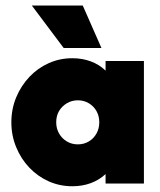

<svg xmlns="http://www.w3.org/2000/svg" viewBox="-20 -648 564 678"><path d="M235.4 9.7Q191 9.7 152.1 -7.6Q113.2 -25 83.7 -55.9Q54.2 -86.8 37.2 -128.1Q20.1 -169.4 20.1 -216Q20.1 -263.2 37.2 -304.2Q54.2 -345.1 83.7 -376.4Q113.2 -407.6 152.1 -425Q191 -442.4 235.4 -442.4Q270.8 -442.4 300.7 -431.2Q330.6 -420.1 352.8 -398.6V-432.6H488.2V0H352.8V-33.3Q330.6 -12.5 300.7 -1.4Q270.8 9.7 235.4 9.7ZM254.9 -138.2Q276.4 -138.2 293.8 -148.6Q311.1 -159 320.8 -176.7Q330.6 -194.4 330.6 -216Q330.6 -238.2 320.8 -255.6Q311.1 -272.9 293.8 -283.3Q276.4 -293.8 254.9 -293.8Q233.3 -293.8 216 -283.3Q198.6 -272.9 188.5 -255.9Q178.5 -238.9 178.5 -216Q178.5 -194.4 188.5 -176.7Q198.6 -159 216 -148.6Q233.3 -138.2 254.9 -138.2ZM204.9 -478.5 92.4 -628.5H272.2L338.2 -478.5Z"/></svg>

Font: Afacad Flux Black
Style: Regular
Weight: 900
Designer: Kristian Moeller
Foundry: Dicotype
Version: Version 1.100